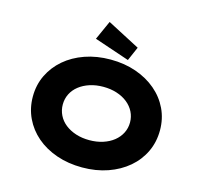

<svg xmlns="http://www.w3.org/2000/svg" viewBox="-131 -1098 1317 1252"><g transform="rotate(15 527.5 -471.5)"><path d="M528 10Q434 10 355 -17.5Q276 -45 219 -94Q162 -143 130.5 -209.5Q99 -276 99 -354Q99 -433 131 -499Q163 -565 220 -614Q277 -663 355.5 -690.5Q434 -718 528 -718Q622 -718 700.5 -690.5Q779 -663 836.5 -614Q894 -565 925.5 -499Q957 -433 957 -355Q957 -276 925.5 -209.5Q894 -143 836.5 -94Q779 -45 700.5 -17.5Q622 10 528 10ZM528 -174Q577 -174 619 -187.5Q661 -201 691.5 -225.5Q722 -250 738.5 -283Q755 -316 755 -354Q755 -392 738.5 -425Q722 -458 691.5 -482.5Q661 -507 619 -520.5Q577 -534 528 -534Q478 -534 436.5 -520.5Q395 -507 364.5 -483Q334 -459 317.5 -426Q301 -393 301 -354Q301 -316 317.5 -282.5Q334 -249 364.5 -225Q395 -201 436.5 -187.5Q478 -174 528 -174ZM636 -744 399 -824 457 -953 677 -838Z"/></g></svg>

Font: Lexend Peta ExtraBold
Style: Regular
Weight: 800
Version: Version 1.007